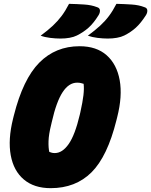

<svg xmlns="http://www.w3.org/2000/svg" viewBox="-20 -961 788 1001"><path d="M340 -941Q381 -940 419 -937.5Q457 -935 485 -924Q500 -920 501 -907.5Q502 -895 494 -882Q468 -840 441.5 -816.5Q415 -793 381 -776Q365 -768 343 -764Q321 -760 295 -760Q270 -760 241.5 -763.5Q213 -767 192 -775Q230 -803 255.5 -827Q281 -851 301 -877.5Q321 -904 340 -941ZM587 -941Q628 -940 666 -937.5Q704 -935 732 -924Q747 -920 748 -907.5Q749 -895 741 -882Q714 -840 688 -816.5Q662 -793 628 -776Q612 -768 589.5 -764Q567 -760 542 -760Q517 -760 488.5 -763.5Q460 -767 438 -775Q476 -803 502 -827Q528 -851 548 -877.5Q568 -904 587 -941ZM395 -720Q483 -720 536 -673Q589 -626 604 -543Q619 -460 591 -350L587 -334Q540 -145 457 -62.5Q374 20 244 20Q158 20 104.5 -25Q51 -70 36 -151.5Q21 -233 48 -342L52 -358Q100 -549 185 -634.5Q270 -720 395 -720ZM247 -312Q234 -260 233 -225Q232 -190 237 -169Q245 -166 251 -164.5Q257 -163 266 -163Q305 -163 338 -210Q371 -257 396 -363L399 -376Q411 -430 415 -464.5Q419 -499 416 -524Q409 -526 401.5 -528Q394 -530 382 -530Q339 -530 306.5 -480.5Q274 -431 250 -325Z"/></svg>

Font: Recursive Mn Csl St Blk
Style: Italic
Weight: 900
Italic angle: -15°
Monospace: yes
Version: Version 1.079;hotconv 1.0.112;makeotfexe 2.5.65598; ttfautoh